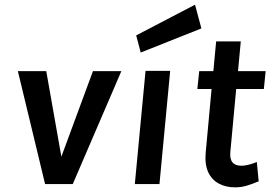

<svg xmlns="http://www.w3.org/2000/svg" viewBox="-20 -792 1163 826"><path d="M56.9 -486H179L244 -118L379.9 -486H502.1L293 0H174Z M560 0 606.1 -487H712.1L666 0ZM585.4 -565.9 565.9 -639.7 819 -771.8 846.4 -669.8Z M990.6 14Q952.1 14 921.8 -2Q891.4 -18 875.9 -51Q860.5 -83.9 864.9 -134.9L892.1 -429.6L912.6 -409.1H829L837.1 -486H920.5L895.8 -463.5L909.9 -614H1015.9L1001.8 -463.5L981.5 -486H1122.9L1115.1 -409.1H973.5L998 -429.6L971 -138.9Q968.1 -108.3 980 -93.7Q991.9 -79 1018.8 -79Q1031.9 -79 1048 -82.9Q1064.1 -86.7 1084.9 -95L1092.9 -12Q1067 -0.9 1042.6 6.5Q1018.2 14 990.6 14Z"/></svg>

Font: Karla
Style: Italic
Weight: 400
Italic angle: -8°
Designer: Jonathan Pinhorn
Version: Version 2.004;gftools[0.9.33]